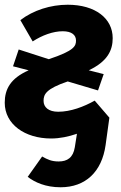

<svg xmlns="http://www.w3.org/2000/svg" viewBox="-22 -568 512 811"><path d="M224 -96C183 -96 162 -115 162 -142C162 -170 173 -193 264 -224L392 -186L416 -255L353 -271C433 -309 454 -356 454 -407C454 -490 381 -548 264 -548C192 -548 119 -525 64 -483L116 -393C156 -419 202 -436 243 -436C281 -436 299 -420 299 -397C299 -374 293 -354 184 -318L57 -359L33 -288L99 -271C22 -237 -2 -191 -2 -134C-2 -43 83 17 194 17C231 17 268 9 303 -3L294 54C287 98 262 114 226 114C196 114 179 106 156 93L95 179C125 202 170 223 234 223C339 223 408 158 424 45L440 -71L378 -143C332 -117 276 -96 224 -96Z"/></svg>

Font: Fira Sans
Style: Bold Italic
Weight: 700
Italic angle: -8°
Designer: bBox Type GmbH & Carrois Corporate GbR & Edenspiekermann AG
Foundry: bBox Type GmbH & Carrois Corporate GbR & Edenspiekermann AG
Version: Version 4.301;PS 004.301;hotconv 1.0.88;makeotf.lib2.5.64775